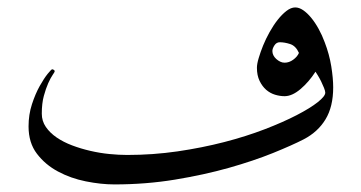

<svg xmlns="http://www.w3.org/2000/svg" viewBox="-20 -485 957 509"><path d="M863.3 -253.4Q863.3 -202.1 843 -168.7Q822.8 -135.3 785.2 -115.7Q754.9 -100.1 703.6 -79.3Q652.3 -58.6 586.7 -40Q521 -21.5 443.8 -8.8Q366.7 3.9 283.2 3.9Q247.6 3.9 207.5 -4.2Q167.5 -12.2 133.8 -30.3Q100.1 -48.3 77.9 -77.4Q55.7 -106.4 55.7 -149.9Q55.7 -181.2 64.7 -208.7Q73.7 -236.3 85.2 -256.8Q96.7 -277.3 106.4 -289.3Q116.2 -301.3 118.2 -301.3Q120.1 -301.3 122.6 -299.8Q125 -298.3 125 -296.4Q125 -293.9 119.6 -286.4Q114.3 -278.8 107.9 -264.6Q101.6 -250.5 96.2 -230.7Q90.8 -210.9 90.8 -183.6Q90.8 -164.1 101.6 -148.4Q112.3 -132.8 130.1 -120.6Q147.9 -108.4 171.1 -99.6Q194.3 -90.8 219.7 -85Q245.1 -79.1 270 -76.7Q294.9 -74.2 317.4 -74.2Q385.3 -74.2 450.7 -83.7Q516.1 -93.3 574.5 -108.4Q632.8 -123.5 681.6 -142.3Q730.5 -161.1 766.4 -179.7Q802.2 -198.2 822.3 -214.1Q842.3 -230 842.3 -239.3Q842.3 -243.7 838.9 -252.2Q835.4 -260.7 831.3 -269.3Q827.1 -277.8 822.5 -285.2Q817.9 -292.5 816.4 -294.9Q798.8 -267.6 776.6 -248.8Q754.4 -230 734.4 -230Q722.2 -230 709.2 -233.9Q696.3 -237.8 685.8 -246.8Q675.3 -255.9 668.2 -270.5Q661.1 -285.2 661.1 -305.2Q661.1 -315.4 665.8 -331.1Q670.4 -346.7 677.5 -364.3Q684.6 -381.8 694.8 -400.1Q705.1 -418.5 716.3 -432.6Q727.5 -446.8 739.5 -456.1Q751.5 -465.3 762.7 -465.3Q772.9 -465.3 783.7 -458Q794.4 -450.7 804.9 -438Q815.4 -425.3 824.7 -408.4Q834 -391.6 840.8 -373Q853 -341.3 858.2 -309.3Q863.3 -277.3 863.3 -253.4ZM772.5 -344.7Q764.2 -363.3 749.3 -368.2Q734.4 -373 721.7 -373Q712.9 -373 707.5 -364.7Q702.1 -356.4 702.1 -349.6Q702.1 -343.8 704.8 -338.4Q707.5 -333 712.4 -328.6Q717.3 -324.2 722.9 -321.5Q728.5 -318.8 734.4 -318.8Q746.6 -318.8 757.3 -326.7Q768.1 -334.5 772.5 -344.7Z"/></svg>

Font: Kitab
Style: Regular
Weight: 400
Designer: SIL International
Foundry: Khaled Hosny
Version: Version 1.000